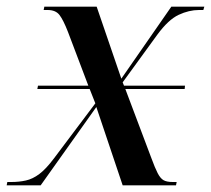

<svg xmlns="http://www.w3.org/2000/svg" viewBox="-42 -556 633 576"><path d="M-22 0 -20 -10H-8Q15 -10 35.5 -14.5Q56 -19 76 -34Q96 -49 120 -81L244 -246L227 -289H70L72 -299H223L162 -460Q148 -496 136.5 -511Q125 -526 101 -526H89L91 -536H248L322 -320L472 -536H571L568 -526H555Q525 -526 494 -511.5Q463 -497 430 -452L326 -309L330 -299H513L512 -289H334L412 -82Q423 -52 431 -36.5Q439 -21 448.5 -15.5Q458 -10 476 -10H488L486 0H326L247 -235L80 0Z"/></svg>

Font: Noto Serif Display Medium
Style: Italic
Weight: 500
Italic angle: -12°
Designer: Monotype Design Team
Foundry: Monotype Imaging Inc.
Version: Version 2.009